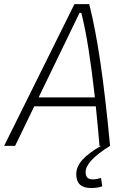

<svg xmlns="http://www.w3.org/2000/svg" viewBox="-32 -714 638 940"><path d="M413.1 206.5Q341.3 206.5 341.3 138.7Q341.3 102.5 370.8 69.1Q400.4 35.6 462.9 0H455.1Q446.3 -105 437 -193.4H135.7L42 0H-11.7L332.5 -693.8H404.8Q434.6 -577.1 459.5 -408.4Q484.4 -239.7 506.8 0Q445.3 38.6 416.3 70.1Q387.2 101.6 387.2 128.9Q387.2 164.1 420.9 164.1Q433.6 164.1 444.3 161.9Q455.1 159.7 462.4 157.2L468.8 197.8Q447.8 206.5 413.1 206.5ZM157.2 -237.3H432.6Q417.5 -372.1 401.4 -473.6Q385.3 -575.2 366.2 -650.9H357.4Z"/></svg>

Font: Cascadia Mono NF ExtraLight
Style: Italic
Weight: 200
Italic angle: -10°
Monospace: yes
Designer: Aaron Bell
Foundry: Saja Typeworks
Version: Version 2404.023; ttfautohint (v1.8.4)